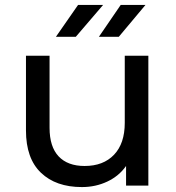

<svg xmlns="http://www.w3.org/2000/svg" viewBox="-20 -757 717 783"><path d="M85.9 -225.1V-529.8H182.1V-235.8Q182.1 -158.7 219 -119.4Q255.9 -80.1 325.2 -80.1Q401.4 -80.1 445.1 -126Q488.8 -171.9 488.8 -255.9V-529.8H585V0H494.1V-80.1Q465.3 -39.1 417.7 -16.6Q370.1 5.9 314 5.9Q208 5.9 147 -52.5Q85.9 -110.8 85.9 -225.1ZM208 -606.9 298.3 -736.8H400.4L289.1 -606.9ZM383.3 -606.9 472.2 -736.8H573.2L464.4 -606.9Z"/></svg>

Font: Montserrat Medium
Style: Regular
Weight: 500
Designer: Julieta Ulanovsky
Foundry: Julieta Ulanovsky
Version: Version 7.200